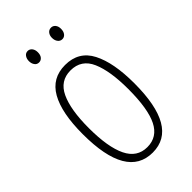

<svg xmlns="http://www.w3.org/2000/svg" viewBox="-219 -770 850 850"><g transform="rotate(-45 206.0 -345.0)"><path d="M366 -265Q366 10 207 10Q45 10 45 -267Q45 -400 84.5 -469.5Q124 -539 206 -539Q291 -539 328.5 -466.5Q366 -394 366 -265ZM83 -267Q83 -148 113 -86Q143 -24 207 -24Q270 -24 299.5 -83Q329 -142 329 -266Q329 -378 301.5 -441.5Q274 -505 206 -505Q141 -505 112 -443.5Q83 -382 83 -267ZM105 -664Q105 -679 112.5 -689.5Q120 -700 133 -700Q145 -700 153 -690Q161 -680 161 -664Q161 -647 153 -637.5Q145 -628 133 -628Q120 -628 112.5 -638.5Q105 -649 105 -664ZM250 -665Q250 -680 258 -690Q266 -700 279 -700Q291 -700 299 -690.5Q307 -681 307 -665Q307 -648 299 -638Q291 -628 279 -628Q266 -628 258 -638.5Q250 -649 250 -665Z"/></g></svg>

Font: Noto Sans Malayalam ExtraCondensed ExtraLight
Style: Regular
Weight: 200
Width: 2
Designer: Jelle Bosma - Monotype Design Team
Foundry: Monotype Imaging Inc.
Version: Version 2.104; ttfautohint (v1.8.4.7-5d5b)